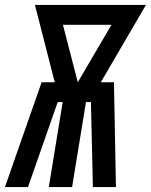

<svg xmlns="http://www.w3.org/2000/svg" viewBox="-50 -755 609 775"><path d="M-30 0 118 -423H171L91 -735H539L357 -423H410L418 0H325L317 -343H297L241 0H147L203 -343H183L63 0ZM264 -423 400 -655H204Z"/></svg>

Font: Iosevka Term Curly
Style: Bold Italic
Weight: 700
Italic angle: -9°
Designer: Belleve Invis
Foundry: Belleve Invis
Version: Version 32.3.0